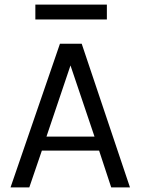

<svg xmlns="http://www.w3.org/2000/svg" viewBox="-20 -819 614 839"><path d="M26 0 242 -628H337L548 0H466L413 -161H163L108 0ZM183 -222H393L288 -533ZM134.5 -799H447V-734H134.5Z"/></svg>

Font: Karla
Style: Regular
Weight: 400
Designer: Jonathan Pinhorn
Version: Version 2.004;gftools[0.9.33]